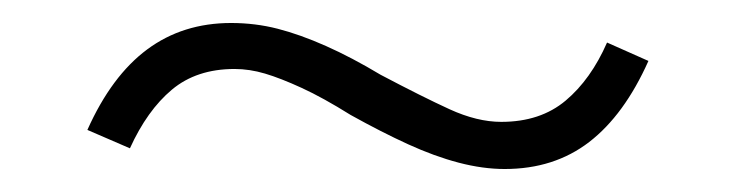

<svg xmlns="http://www.w3.org/2000/svg" viewBox="-20 -369 640 167"><path d="M419 -222Q400 -222 379 -227.5Q358 -233 335 -243.5Q312 -254 285 -269Q261 -284 242.5 -292.5Q224 -301 210.5 -305Q197 -309 184 -309Q151 -309 129.5 -291Q108 -273 93 -240L56 -256Q77 -303 108 -326Q139 -349 181 -349Q202 -349 221.5 -344Q241 -339 263.5 -329Q286 -319 311 -304Q347 -285 371 -274Q395 -263 416 -263Q450 -263 472 -281.5Q494 -300 508 -332L544 -316Q523 -269 492.5 -245.5Q462 -222 419 -222Z"/></svg>

Font: Nunito Sans 10pt ExtraLight
Style: Regular
Weight: 250
Designer: Vernon Adams
Foundry: Vernon Adams
Version: Version 3.101;gftools[0.9.27]